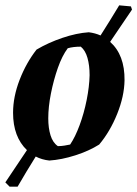

<svg xmlns="http://www.w3.org/2000/svg" viewBox="-20 -593 515 720"><path d="M165 9Q137 6 114 -6Q96 23 79 51Q62 79 46 107H16L0 91Q42 29 81 -30Q29 -80 29 -170Q29 -230 53.5 -293.5Q78 -357 117 -407Q161 -433 214 -451Q267 -469 313 -472Q337 -469 357 -460Q375 -488 392.5 -516.5Q410 -545 427 -573L471 -569L475 -557Q456 -528 435 -498Q414 -468 393 -436Q448 -387 447 -292Q446 -232 419.5 -166Q393 -100 352 -51Q314 -27 262.5 -10.5Q211 6 165 9ZM197 -45Q209 -45 221.5 -47Q234 -49 243 -51Q262 -79 278.5 -123.5Q295 -168 305 -218Q315 -268 316 -311Q316 -348 308 -376Q300 -404 283 -418Q254 -418 234 -412Q213 -384 197 -338.5Q181 -293 171 -242.5Q161 -192 161 -149Q161 -113 169.5 -85.5Q178 -58 197 -45Z"/></svg>

Font: Labrada
Style: Bold Italic
Weight: 700
Italic angle: -7°
Designer: Mercedes Jáuregui
Foundry: Omnibus-Type Team
Version: Version 1.000; ttfautohint (v1.8.4.7-5d5b)